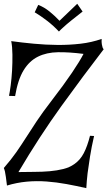

<svg xmlns="http://www.w3.org/2000/svg" viewBox="-30 -936 567 1014"><path d="M-9.8 -48.8Q29.3 -93.8 56.2 -132.3Q83 -170.9 108.4 -210.9Q133.8 -251 164.1 -296.4Q194.3 -341.8 240.2 -401.4Q308.6 -490.2 350.1 -551.8Q391.6 -613.3 411.1 -651.4Q335.9 -661.1 275.9 -660.2Q215.8 -659.2 170.4 -636.7Q125 -614.3 94.7 -564.9Q64.5 -515.6 49.8 -428.7L17.6 -429.7Q21.5 -448.2 26.4 -484.4Q31.2 -520.5 33.7 -563Q36.1 -605.5 35.6 -647.5Q35.2 -689.5 29.3 -718.8Q86.9 -710.9 149.4 -705.1Q211.9 -699.2 273.9 -698.7Q335.9 -698.2 395 -705.1Q454.1 -711.9 506.8 -730.5Q505.9 -712.9 507.8 -702.1Q509.8 -691.4 511.7 -685.5Q514.6 -678.7 517.6 -675.8Q410.2 -536.1 294.4 -376Q178.7 -215.8 67.4 -27.3Q109.4 -28.3 151.4 -28.3Q193.4 -28.3 232.4 -31.7Q271.5 -35.2 304.7 -43.5Q337.9 -51.8 362.3 -69.3Q393.6 -90.8 412.6 -127.4Q431.6 -164.1 445.3 -218.8L466.8 -217.8Q453.1 -158.2 445.3 -108.4Q437.5 -58.6 432.6 -21.5Q427.7 21.5 425.8 57.6Q374 45.9 321.3 36.1Q268.6 26.4 215.8 22.5Q163.1 18.6 110.8 23.4Q58.6 28.3 6.8 43.9Q3.9 16.6 1 -1.5Q-2 -19.5 -3.9 -30.3Q-6.8 -42 -9.8 -48.8ZM281.2 -769.5Q252.9 -799.8 218.8 -826.2Q184.6 -852.5 153.3 -871.1L171.9 -910.2Q203.1 -898.4 232.4 -874.5Q261.7 -850.6 284.2 -826.2L377.9 -916L406.2 -875Q368.2 -845.7 343.8 -825.7Q319.3 -805.7 305.7 -793Q289.1 -778.3 281.2 -769.5Z"/></svg>

Font: Mystery Quest
Style: Regular
Weight: 400
Designer: Squid
Foundry: Font Diner, Inc DBA Sideshow
Version: Version 1.000